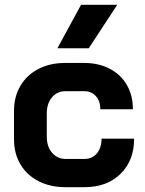

<svg xmlns="http://www.w3.org/2000/svg" viewBox="-20 -768 600 796"><path d="M38 -191V-308Q38 -367 64.5 -412Q91 -457 139 -482Q187 -507 250 -507H329Q389 -507 435 -483Q481 -459 506 -415.5Q531 -372 531 -315H396Q396 -349 377.5 -369.5Q359 -390 329 -390H252Q217 -390 195.5 -364.5Q174 -339 174 -298V-201Q174 -160 196 -134.5Q218 -109 253 -109H330Q362 -109 381.5 -132Q401 -155 401 -193H536Q536 -102 479.5 -47Q423 8 330 8H251Q188 8 139.5 -17Q91 -42 64.5 -87Q38 -132 38 -191ZM316 -748H466L348 -568H218Z"/></svg>

Font: Bai Jamjuree
Style: Bold
Weight: 700
Designer: Katatrad Aksorn Co.,Ltd.
Foundry: Cadson Demak Co.,Ltd.
Version: Version 1.000; ttfautohint (v1.6)